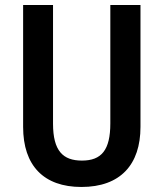

<svg xmlns="http://www.w3.org/2000/svg" viewBox="-20 -734 651 764"><path d="M539 -229V-714H419V-243C419 -137 384 -95 306 -95C231 -95 191 -133 191 -242V-714H72V-229C72 -75 154 10 304 10C459 10 539 -79 539 -229Z"/></svg>

Font: Noto Sans Gurmukhi UI Condensed SemiBold
Style: Regular
Weight: 600
Width: 3
Designer: Jelle Bosma - Monotype Design Team
Foundry: Monotype Imaging Inc.
Version: Version 2.004